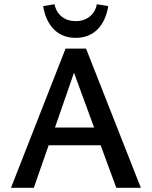

<svg xmlns="http://www.w3.org/2000/svg" viewBox="-20 -888 718 908"><path d="M184 -859 238 -868Q245 -831 272 -809.5Q299 -788 338 -788Q377 -788 404 -809.5Q431 -831 438 -868L492 -859Q480 -787 440 -748Q400 -709 338 -709Q276 -709 236 -748Q196 -787 184 -859ZM530 0 456 -201H210L140 0H32L290 -658H387L646 0ZM240 -285H425L330 -544Z"/></svg>

Font: EauTest Semibold
Style: Regular
Weight: 600
Designer: Christian Thalmann (Catharsis Fonts)
Version: Version 0.001;PS 000.001;hotconv 1.0.88;makeotf.lib2.5.64775